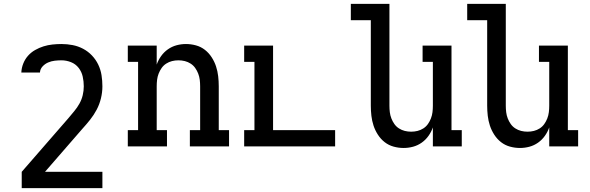

<svg xmlns="http://www.w3.org/2000/svg" viewBox="-20 -755 3040 990"><path d="M508 215H92V131L333 -146Q348 -164 363 -182Q378 -200 389.5 -220.5Q401 -241 406.5 -264Q412 -287 412 -310Q412 -335 406.5 -360Q401 -385 385.5 -405Q370 -425 346 -434.5Q322 -444 297 -444Q280 -444 262.5 -442Q245 -440 228.5 -433Q212 -426 199.5 -412.5Q187 -399 186 -381H90Q91 -405 100 -427.5Q109 -450 124.5 -467.5Q140 -485 161 -497Q182 -509 204.5 -516Q227 -523 250.5 -525.5Q274 -528 297 -528Q326 -528 354.5 -522.5Q383 -517 408.5 -503.5Q434 -490 454 -469Q474 -448 486.5 -422Q499 -396 503.5 -367.5Q508 -339 508 -310Q508 -279 500.5 -248Q493 -217 478.5 -189.5Q464 -162 444.5 -137.5Q425 -113 404 -90L212 131H508Z M639 0V-84H692V-436H639V-520H788V-422Q796 -445 810.5 -465.5Q825 -486 845.5 -500.5Q866 -515 890 -521.5Q914 -528 939 -528Q965 -528 990.5 -521Q1016 -514 1036.5 -498Q1057 -482 1071.5 -459.5Q1086 -437 1094 -412.5Q1102 -388 1105 -362Q1108 -336 1108 -310V-84H1161V0H959V-84H1012V-310Q1012 -327 1010 -343.5Q1008 -360 1002 -375.5Q996 -391 986.5 -404.5Q977 -418 963 -427Q949 -436 933 -440Q917 -444 900 -444Q883 -444 867 -440Q851 -436 837 -427Q823 -418 813.5 -404.5Q804 -391 798 -375.5Q792 -360 790 -343.5Q788 -327 788 -310V-84H841V0Z M1239 0V-84H1292V-436H1239V-520H1388V-84H1708V0Z M2061 8Q2035 8 2009.5 1Q1984 -6 1963.5 -22Q1943 -38 1928.5 -60.5Q1914 -83 1906 -107.5Q1898 -132 1895 -158Q1892 -184 1892 -210V-651H1789V-735H1988V-210Q1988 -193 1990 -176.5Q1992 -160 1998 -144.5Q2004 -129 2013.5 -115.5Q2023 -102 2037 -93Q2051 -84 2067 -80Q2083 -76 2100 -76Q2117 -76 2133 -80Q2149 -84 2163 -93Q2177 -102 2186.5 -115.5Q2196 -129 2202 -144.5Q2208 -160 2210 -176.5Q2212 -193 2212 -210V-436H2159V-520H2308V-84H2361V0H2212V-98Q2204 -75 2189.5 -54.5Q2175 -34 2154.5 -19.5Q2134 -5 2110 1.5Q2086 8 2061 8Z M2661 8Q2635 8 2609.5 1Q2584 -6 2563.5 -22Q2543 -38 2528.5 -60.5Q2514 -83 2506 -107.5Q2498 -132 2495 -158Q2492 -184 2492 -210V-651H2389V-735H2588V-210Q2588 -193 2590 -176.5Q2592 -160 2598 -144.5Q2604 -129 2613.5 -115.5Q2623 -102 2637 -93Q2651 -84 2667 -80Q2683 -76 2700 -76Q2717 -76 2733 -80Q2749 -84 2763 -93Q2777 -102 2786.5 -115.5Q2796 -129 2802 -144.5Q2808 -160 2810 -176.5Q2812 -193 2812 -210V-436H2759V-520H2908V-84H2961V0H2812V-98Q2804 -75 2789.5 -54.5Q2775 -34 2754.5 -19.5Q2734 -5 2710 1.5Q2686 8 2661 8Z"/></svg>

Font: Iosevka HT Medium Extended
Style: Regular
Weight: 500
Width: 7
Monospace: yes
Designer: Belleve Invis
Foundry: Belleve Invis
Version: Version 32.3.0; ttfautohint (v1.8.4)